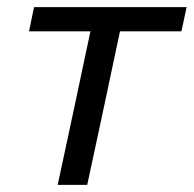

<svg xmlns="http://www.w3.org/2000/svg" viewBox="-20 -516 541 536"><path d="M141 0Q153 -55.5 164 -106.8Q175 -158 188 -219L198.5 -268.5Q208.5 -315.5 216.5 -353.5Q224.5 -391.5 232.5 -428.5H61L75 -496H501L486.5 -428.5H315Q307 -391.5 299 -353.5Q291 -315.5 281 -268.5L270.5 -219Q257.5 -158 246.5 -106.8Q235.5 -55.5 223.5 0Z"/></svg>

Font: Commissioner
Style: Italic
Weight: 400
Italic angle: -12°
Designer: Kostas Bartsokas
Foundry: Kostas Bartsokas
Version: Version 1.000; ttfautohint (v1.8.3)